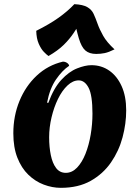

<svg xmlns="http://www.w3.org/2000/svg" viewBox="-20 -887 670 922"><path d="M272 15Q231 15 190 -0.5Q149 -16 116 -48Q83 -80 63.5 -129.5Q44 -179 44 -247Q44 -330 73.5 -402Q103 -474 156.5 -524Q210 -574 282 -591Q293 -591 302 -585Q311 -579 312 -571Q279 -549 249 -505.5Q219 -462 206 -394L212 -393Q238 -464 274.5 -503.5Q311 -543 350 -558.5Q389 -574 419 -574Q467 -574 504.5 -548Q542 -522 564 -473.5Q586 -425 586 -357Q586 -293 568.5 -227.5Q551 -162 513 -107Q475 -52 415.5 -18.5Q356 15 272 15ZM296 -57Q326 -57 350 -82Q374 -107 390.5 -148.5Q407 -190 415.5 -240.5Q424 -291 424 -341Q424 -430 405.5 -465.5Q387 -501 358 -501Q330 -501 304 -476.5Q278 -452 258.5 -412Q239 -372 227.5 -323.5Q216 -275 216 -228Q216 -181 224 -142Q232 -103 249.5 -80Q267 -57 296 -57ZM213 -618Q204 -624 190.5 -638Q177 -652 166 -677Q155 -702 154 -739Q218 -771 261.5 -802Q305 -833 337 -867Q378 -865 399 -853Q420 -841 429.5 -820.5Q439 -800 448.5 -773Q458 -746 475.5 -715Q493 -684 530 -650Q502 -636 482.5 -632Q463 -628 442 -628Q409 -628 390 -644.5Q371 -661 358.5 -703Q346 -745 331 -821L372 -790Q354 -759 334 -729Q314 -699 286 -671.5Q258 -644 213 -618Z"/></svg>

Font: Merienda ExtraBold
Style: Regular
Weight: 800
Designer: Eduardo Rodriguez Tunni
Foundry: Eduardo Rodriguez Tunni
Version: Version 2.001